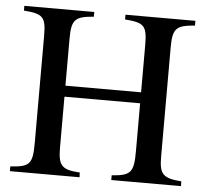

<svg xmlns="http://www.w3.org/2000/svg" viewBox="-49 -714 820 766"><g transform="rotate(5 361.0 -331.0)"><path d="M703 0V-19C628 -25 614 -40 614 -111V-548C614 -625 629 -637 703 -643V-662H423V-643C499 -637 512 -627 512 -548V-359H209V-548C209 -626 225 -637 298 -643V-662H18V-643C95 -637 107 -626 107 -548V-122C107 -36 96 -24 18 -19V0H297L296 -19C222 -23 209 -40 209 -113V-315H512V-124C512 -40 502 -24 424 -19V0Z"/></g></svg>

Font: STIXGeneral
Style: Regular
Weight: 400
Designer: MicroPress Inc., with final additions and corrections provided by Coen Hoffman, Elsevier (retired)
Version: Version 1.1.0